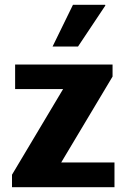

<svg xmlns="http://www.w3.org/2000/svg" viewBox="-20 -780 529 800"><path d="M30 0V-52L243 -409H43V-511H449V-461L235 -103H457V0ZM199 -586 284 -760H418L419 -757L305 -586Z"/></svg>

Font: Chivo Medium
Style: Bold
Weight: 700
Version: Version 2.002